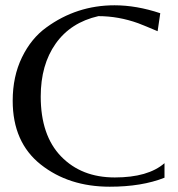

<svg xmlns="http://www.w3.org/2000/svg" viewBox="-20 -694 672 726"><path d="M395 12Q240 12 134 -72Q28 -156 28 -313Q28 -405 63 -477Q98 -549 155 -590Q270 -674 413 -674Q496 -674 586 -644L576 -576Q529 -596 503 -606Q428 -633 352 -633Q247 -609 190.5 -529Q134 -449 134 -329Q134 -182 211 -102.5Q288 -23 414 -23Q540 -23 602 -77V-22Q516 12 395 12Z"/></svg>

Font: Belleza
Style: Regular
Weight: 400
Designer: Eduardo Rodriguez Tunni
Foundry: Eduardo Rodriguez Tunni
Version: Version 1.001